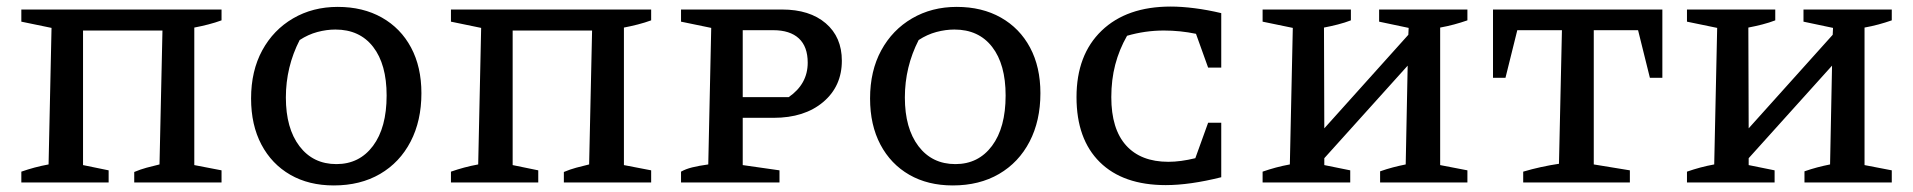

<svg xmlns="http://www.w3.org/2000/svg" viewBox="-20 -556 5830 585"><path d="M233 -463V-53L311 -37V0H45V-33Q65 -40 85.5 -45.5Q106 -51 128 -55L137 -471L45 -490V-527H655V-494Q636 -487 614.5 -481.5Q593 -476 572 -472V-53L655 -37V0H389V-32Q408 -40 426.5 -45Q445 -50 466 -55L475 -463Z M997 9Q921 9 864.5 -23.5Q808 -56 776.5 -115.5Q745 -175 745 -256Q745 -340 779 -402.5Q813 -465 873 -500Q933 -535 1009 -535Q1086 -535 1143.5 -502.5Q1201 -470 1232.5 -411Q1264 -352 1264 -272Q1264 -188 1231 -124.5Q1198 -61 1138 -26Q1078 9 997 9ZM1005 -56Q1075 -56 1116.5 -111.5Q1158 -167 1158 -265Q1158 -360 1117 -413Q1076 -466 1002 -466Q975 -466 947 -458.5Q919 -451 893 -434Q851 -352 851 -259Q851 -165 892.5 -110.5Q934 -56 1005 -56Z M1542 -463V-53L1620 -37V0H1354V-33Q1374 -40 1394.5 -45.5Q1415 -51 1437 -55L1446 -471L1354 -490V-527H1964V-494Q1945 -487 1923.5 -481.5Q1902 -476 1881 -472V-53L1964 -37V0H1698V-32Q1717 -40 1735.5 -45Q1754 -50 1775 -55L1784 -463Z M2363 -527Q2447 -527 2496 -485Q2545 -443 2545 -371Q2545 -293 2488 -245Q2431 -197 2337 -197H2243V-53L2355 -37V0H2055V-33Q2069 -41 2089 -46Q2109 -51 2138 -55L2147 -471L2055 -490V-527ZM2336 -464H2243V-260H2383Q2441 -300 2441 -365Q2441 -414 2414 -439Q2387 -464 2336 -464Z M2883 9Q2807 9 2750.5 -23.5Q2694 -56 2662.5 -115.5Q2631 -175 2631 -256Q2631 -340 2665 -402.5Q2699 -465 2759 -500Q2819 -535 2895 -535Q2972 -535 3029.5 -502.5Q3087 -470 3118.5 -411Q3150 -352 3150 -272Q3150 -188 3117 -124.5Q3084 -61 3024 -26Q2964 9 2883 9ZM2891 -56Q2961 -56 3002.5 -111.5Q3044 -167 3044 -265Q3044 -360 3003 -413Q2962 -466 2888 -466Q2861 -466 2833 -458.5Q2805 -451 2779 -434Q2737 -352 2737 -259Q2737 -165 2778.5 -110.5Q2820 -56 2891 -56Z M3532 8Q3402 8 3331 -62Q3260 -132 3260 -260Q3260 -389 3336.5 -462.5Q3413 -536 3547 -536Q3580 -536 3619.5 -531Q3659 -526 3701 -516V-350H3661L3624 -453Q3600 -458 3575.5 -460.5Q3551 -463 3526 -463Q3469 -463 3414 -447Q3390 -405 3378 -359Q3366 -313 3366 -260Q3366 -163 3411 -113Q3456 -63 3540 -63Q3577 -63 3622 -74L3661 -182H3701V-16Q3605 8 3532 8Z M3827 0V-33Q3847 -40 3867.5 -45.5Q3888 -51 3910 -55L3919 -471L3827 -490V-527H4096V-494Q4078 -487 4056.5 -481.5Q4035 -476 4014 -472L4015 -165L4271 -450L4272 -471L4182 -490V-527H4451V-494Q4431 -487 4410.5 -481.5Q4390 -476 4368 -472V-53L4451 -37V0H4185V-34Q4205 -41 4224 -46Q4243 -51 4263 -55L4269 -356L4015 -74V-53L4094 -37V0Z M5045 -527V-319H5007L4971 -464H4836V-55L4946 -37V0H4621V-33Q4648 -41 4675.5 -47Q4703 -53 4730 -57L4739 -464H4603L4567 -319H4529V-527Z M5120 0V-33Q5140 -40 5160.5 -45.5Q5181 -51 5203 -55L5212 -471L5120 -490V-527H5389V-494Q5371 -487 5349.5 -481.5Q5328 -476 5307 -472L5308 -165L5564 -450L5565 -471L5475 -490V-527H5744V-494Q5724 -487 5703.5 -481.5Q5683 -476 5661 -472V-53L5744 -37V0H5478V-34Q5498 -41 5517 -46Q5536 -51 5556 -55L5562 -356L5308 -74V-53L5387 -37V0Z"/></svg>

Font: Piazzolla SC Medium
Style: Regular
Weight: 500
Designer: Juan Pablo del Peral
Foundry: Huerta Tipografica
Version: Version 1.330